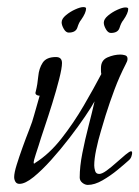

<svg xmlns="http://www.w3.org/2000/svg" viewBox="-20 -512 393 542"><path d="M293 -419Q285 -419 279 -429.5Q273 -440 273 -448Q273 -458 285 -468Q297 -478 311.5 -484.5Q326 -491 334 -491Q342 -491 342 -487Q342 -475 328 -455Q322 -448 317.5 -433.5Q313 -419 293 -419ZM174 -420Q166 -420 160 -430.5Q154 -441 154 -449Q154 -459 166 -469Q178 -479 192.5 -485.5Q207 -492 215 -492Q223 -492 223 -488Q223 -476 209 -456Q203 -449 198.5 -434.5Q194 -420 174 -420ZM228 10Q220 10 212.5 4Q205 -2 205 -11Q205 -42 212.5 -80Q220 -118 230 -156.5Q240 -195 247 -226Q239 -211 220 -183Q201 -155 176 -122.5Q151 -90 124.5 -60.5Q98 -31 74.5 -12Q51 7 35 7Q27 7 23.5 1Q20 -5 20 -12Q20 -24 27 -46.5Q34 -69 43.5 -95.5Q53 -122 62.5 -146Q72 -170 76 -186L92 -242H90Q87 -242 83.5 -244Q80 -246 80 -250Q80 -251 80.5 -252Q81 -253 81 -254Q86 -274 88 -296.5Q90 -319 100.5 -335Q111 -351 138 -351Q155 -351 155 -334Q155 -320 147 -288.5Q139 -257 127.5 -220Q116 -183 105 -150.5Q94 -118 89 -101Q87 -94 81 -76.5Q75 -59 75 -52L76 -50Q77 -50 79 -52Q119 -77 153.5 -121Q188 -165 216.5 -214Q245 -263 266 -303Q265 -308 265 -312Q265 -316 265 -320Q265 -342 283.5 -350Q302 -358 320 -358Q326 -358 333 -356Q340 -354 340 -346Q340 -342 338.5 -338.5Q337 -335 335 -331Q317 -296 303.5 -260Q290 -224 278 -186Q273 -169 265 -142.5Q257 -116 251.5 -89.5Q246 -63 246 -45Q246 -38 248.5 -29.5Q251 -21 260 -21Q268 -21 281 -30.5Q294 -40 308.5 -53Q323 -66 334.5 -75.5Q346 -85 350 -85Q353 -85 353 -80Q353 -77 351 -70.5Q349 -64 343 -59Q332 -49 312 -32.5Q292 -16 269.5 -3Q247 10 228 10Z"/></svg>

Font: Moon Dance
Style: Regular
Weight: 400
Designer: Robert E. Leuschke
Foundry: Robert E. Leuschke
Version: Version 1.010; ttfautohint (v1.8.3)